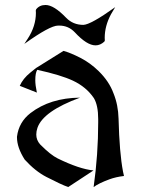

<svg xmlns="http://www.w3.org/2000/svg" viewBox="-20 -758 571 778"><path d="M60.1 -410.2Q72.8 -439.5 103 -463.9L126 -482.4L237.3 -551.8Q265.1 -544.4 306.2 -523.4Q345.2 -503.4 379.4 -470.2Q422.4 -428.2 439.9 -379.9Q459 -333 460.4 -277.3Q463.9 -138.7 478.5 -62.5L482.4 -44.9Q449.2 -41 422.9 -31.2Q380.4 -15.6 359.4 0Q377.9 -131.8 377.9 -262.2Q377.9 -268.6 377.9 -275.4Q377.9 -331.1 360.4 -360.4Q329.6 -405.8 275.4 -431.2Q226.6 -454.1 130.9 -475.1Q123 -462.9 123 -432.6Q123 -413.6 129.4 -382.8ZM256.3 0Q228.5 -9.8 168 -41Q122.6 -64.5 80.1 -111.3Q48.8 -160.2 48.8 -201.7Q48.8 -202.6 48.8 -204.1Q56.2 -263.2 103.5 -299.8Q183.6 -361.3 304.2 -362.3Q155.3 -307.6 131.8 -240.2Q127 -226.1 127 -212.9Q127 -190.4 142.6 -172.9Q184.6 -130.4 213.4 -116.2Q301.8 -72.8 358.9 -67.4ZM78.6 -580.1Q86.4 -592.3 92.3 -601.1Q125.5 -651.9 125.5 -706.1L125 -715.3L126.5 -720.2Q140.1 -737.8 164.6 -737.8Q198.2 -737.8 248 -686Q275.9 -657.2 317.9 -657.2Q347.7 -658.2 446.8 -729L429.7 -700.2Q404.3 -652.8 404.3 -604.5L404.8 -593.8L402.8 -589.4Q386.2 -574.2 367.2 -574.2Q332 -574.2 283.2 -627Q257.3 -654.3 220.2 -654.3H215.3Q182.1 -654.3 78.6 -580.1Z"/></svg>

Font: MedievalSharp
Style: Regular
Weight: 500
Version: Version 1.0